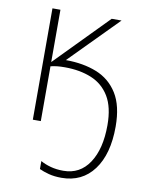

<svg xmlns="http://www.w3.org/2000/svg" viewBox="-86 -593 696 900"><g transform="rotate(10 261.5 -142.5)"><path d="M478 -35Q478 96 422.5 170.5Q367 245 269 245Q235 245 208.5 238Q182 231 163 222V184Q184 196 211.5 203.5Q239 211 272 211Q351 211 395 144.5Q439 78 439 -35Q439 -121 408 -172Q377 -223 322 -245.5Q267 -268 196 -268Q175 -268 160.5 -266.5Q146 -265 128 -261V0H90V-530H128V-281L372 -530H419L194 -302Q277 -302 341 -276.5Q405 -251 441.5 -192.5Q478 -134 478 -35Z"/></g></svg>

Font: Noto Sans ExtraLight
Style: Regular
Weight: 200
Designer: Monotype Design Team
Foundry: Monotype Imaging Inc.
Version: Version 2.007